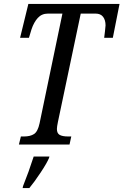

<svg xmlns="http://www.w3.org/2000/svg" viewBox="-20 -734 627 975"><path d="M86 -41H102Q134 -41 153 -53.5Q172 -66 181 -108L297 -665H224Q192 -665 172 -643Q152 -621 140 -585L127 -542H82L124 -714H587L553 -542H509Q511 -556 513 -574.5Q515 -593 516 -605Q516 -632 503.5 -648.5Q491 -665 465 -665H390L274 -114Q269 -90 269 -79Q269 -57 283 -49Q297 -41 326 -41H342L333 0H76ZM97 211Q126 139 151 61H231L229 68Q219 93 186.5 142Q154 191 129 221H95Z"/></svg>

Font: Noto Serif Cond
Style: Italic
Weight: 400
Width: 3
Italic angle: -12°
Designer: Monotype Design Team
Foundry: Monotype Imaging Inc.
Version: Version 1.001